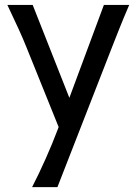

<svg xmlns="http://www.w3.org/2000/svg" viewBox="-20 -518 553 777"><path d="M212.4 239.3H109.9Q123.5 212.9 137.5 183.6Q151.4 154.3 164.8 124.3Q178.2 94.2 190.4 64.7Q202.6 35.2 212.9 7.8L217.3 -3.9L87.9 -324.7Q74.7 -357.9 55.9 -399.4Q37.1 -440.9 9.8 -498H112.3L260.7 -122.1L400.4 -498H502.9Q478.5 -441.4 462.2 -400.1Q445.8 -358.9 432.6 -325.2Z"/></svg>

Font: Andika CyrE
Style: Regular
Weight: 400
Designer: Victor Gaultney, Annie Olsen, Julie Remington, Don Collingsworth, Eric Hays, Becca Hirsbrunner
Foundry: SIL International
Version: Version 5.000